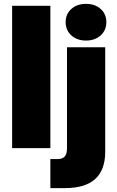

<svg xmlns="http://www.w3.org/2000/svg" viewBox="-20 -757 600 981"><path d="M237.3 -727.5V0H42V-727.5ZM322.3 -515.6H517.6V18.6Q517.6 204.1 312.5 204.1H237.3V55.7H273.4Q299.3 55.7 310.8 42.7Q322.3 29.8 322.3 0ZM419.4 -549.8Q373.5 -549.8 344.5 -576.2Q315.4 -602.5 315.4 -644Q315.4 -685.1 344.5 -711.2Q373.5 -737.3 419.4 -737.3Q465.3 -737.3 494.4 -711.2Q523.4 -685.1 523.4 -644Q523.4 -602.5 494.4 -576.2Q465.3 -549.8 419.4 -549.8Z"/></svg>

Font: Inter Display Black
Style: Regular
Weight: 900
Designer: Rasmus Andersson
Foundry: rsms
Version: Version 4.000;git-a52131595